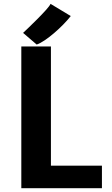

<svg xmlns="http://www.w3.org/2000/svg" viewBox="-20 -987 587 1007"><path d="M172.4 -753.4C220.7 -769.5 308.6 -848.1 351.1 -902.8L245.1 -966.8C236.3 -941.9 114.7 -827.1 101.1 -814.5ZM91.8 0H514.6V-118.2H247.1V-743.2H91.8Z"/></svg>

Font: Merriweather Sans
Style: Bold
Weight: 700
Designer: Eben Sorkin ( eben@eyebytes.com )
Foundry: Eben Sorkin
Version: Version 1.003